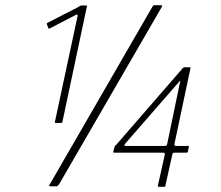

<svg xmlns="http://www.w3.org/2000/svg" viewBox="-20 -720 855 742"><path d="M194 -245Q191 -245 192 -248L280 -659Q281 -666 274 -663L172 -610Q169 -608 167 -611L161 -627Q160 -629 162 -631L279 -691Q283 -694 288 -696.5Q293 -699 296 -699H313Q317 -699 316 -696L221 -248Q220 -246 219 -245.5Q218 -245 217 -245ZM593 2Q590 2 590 -2L617 -123Q618 -130 611 -130H421Q417 -130 418 -134L422 -150Q423 -154 424 -156Q425 -158 428 -159L684 -454Q686 -457 688.5 -458.5Q691 -460 692 -460H714Q716 -460 716 -459Q716 -458 716 -456L654 -163Q653 -156 660 -156H708Q711 -156 710 -154L706 -134Q705 -130 702 -130H654Q647 -130 646 -123L619 -2Q619 2 615 2ZM466 -156H617Q625 -156 626 -163L676 -404Q678 -407 676.5 -407.5Q675 -408 673 -405L464 -165Q457 -156 466 -156ZM176 0Q170 0 170 -2.5Q170 -5 172 -7L569 -694Q572 -699 573.5 -699.5Q575 -700 579 -700H601Q606 -700 606.5 -698Q607 -696 604 -691L209 -9Q206 -5 203.5 -2.5Q201 0 198 0Z"/></svg>

Font: Glory Thin ExtraLight
Style: Italic
Weight: 250
Italic angle: -12°
Version: Version 1.011